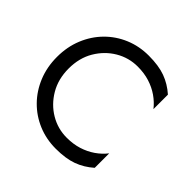

<svg xmlns="http://www.w3.org/2000/svg" viewBox="-183 -875 1050 1050"><g transform="rotate(45 342.5 -350.0)"><path d="M130 -350Q130 -432 166.5 -493.5Q203 -555 262 -590Q321 -625 390 -625Q440 -625 481.5 -612Q523 -599 557 -575.5Q591 -552 615 -521V-633Q571 -672 519 -691Q467 -710 390 -710Q317 -710 253.5 -683.5Q190 -657 142 -608.5Q94 -560 67 -494Q40 -428 40 -350Q40 -272 67 -206Q94 -140 142 -91.5Q190 -43 253.5 -16.5Q317 10 390 10Q467 10 519 -9Q571 -28 615 -67V-179Q591 -148 557 -124.5Q523 -101 481.5 -88Q440 -75 390 -75Q321 -75 262 -110Q203 -145 166.5 -207Q130 -269 130 -350Z"/></g></svg>

Font: Glinicke Jost Regular
Style: Regular
Weight: 400
Version: Version 3.710